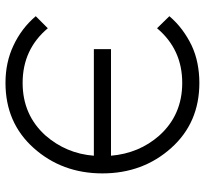

<svg xmlns="http://www.w3.org/2000/svg" viewBox="-44 -708 764 717"><g transform="rotate(90 338.5 -350.0)"><path d="M290 -712Q439 -712 533 -607Q628 -501 628 -350Q628 -199 533 -93Q439 12 290 12Q213 12 150 -18Q86 -48 41 -101L86 -146Q165 -52 290 -52Q410 -52 487 -138Q520 -176 539 -221Q558 -266 562 -318H164V-382H562Q553 -487 487 -562Q410 -648 290 -648Q165 -648 86 -554L41 -600Q64 -627 91.5 -647.5Q119 -668 150 -683Q182 -698 217.5 -705Q253 -712 290 -712Z"/></g></svg>

Font: Unageo
Style: Light
Weight: 300
Designer: Richard Sepsi
Foundry: Richard Sepsi
Version: Version 2.000